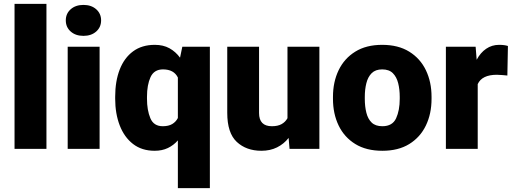

<svg xmlns="http://www.w3.org/2000/svg" viewBox="-20 -770 2657 993"><path d="M220.2 -750V0H55.2V-750Z M320.3 -664.6Q320.3 -699.7 345.7 -722.2Q371.1 -744.6 411.6 -744.6Q452.1 -744.6 477.5 -722.2Q502.9 -699.7 502.9 -664.6Q502.9 -629.4 477.5 -606.9Q452.1 -584.5 411.6 -584.5Q371.1 -584.5 345.7 -606.9Q320.3 -629.4 320.3 -664.6ZM495.1 -528.3V0H330.1V-528.3Z M575.7 -259.3V-269.5Q575.7 -350.1 599.1 -410.4Q622.6 -470.7 668.2 -504.4Q713.9 -538.1 780.8 -538.1Q824.2 -538.1 856.2 -520.5Q888.2 -502.9 911.1 -471.7L922.9 -528.3H1065.4V203.1H899.9V-43.9Q877.9 -18.6 848.1 -4.4Q818.4 9.8 779.8 9.8Q713.4 9.8 668 -25.4Q622.6 -60.5 599.1 -121.6Q575.7 -182.6 575.7 -259.3ZM740.2 -269.5V-259.3Q740.2 -200.2 757.6 -158.7Q774.9 -117.2 821.8 -117.2Q851.6 -117.2 870.6 -128.4Q889.6 -139.6 899.9 -159.7V-369.1Q879.4 -411.1 822.8 -411.1Q776.9 -411.1 758.5 -371.1Q740.2 -331.1 740.2 -269.5Z M1477.5 0 1472.7 -56.6Q1448.2 -25.4 1412.8 -7.8Q1377.4 9.8 1332 9.8Q1253.9 9.8 1204.6 -36.1Q1155.3 -82 1155.3 -186.5V-528.3H1319.8V-185.5Q1319.8 -117.2 1386.2 -117.2Q1417 -117.2 1436.5 -128.2Q1456.1 -139.2 1466.8 -158.7V-528.3H1631.8V0Z M1702.1 -258.8V-269Q1702.1 -346.2 1731.4 -407Q1760.7 -467.8 1817.4 -502.9Q1874 -538.1 1956.5 -538.1Q2039.6 -538.1 2096.4 -502.9Q2153.3 -467.8 2182.6 -407Q2211.9 -346.2 2211.9 -269V-258.8Q2211.9 -181.6 2182.6 -120.8Q2153.3 -60.1 2096.7 -25.1Q2040 9.8 1957.5 9.8Q1874.5 9.8 1817.6 -25.1Q1760.7 -60.1 1731.4 -120.8Q1702.1 -181.6 1702.1 -258.8ZM1866.7 -269V-258.8Q1866.7 -219.2 1874.8 -187Q1882.8 -154.8 1902.3 -136Q1921.9 -117.2 1957.5 -117.2Q2009.8 -117.2 2028.6 -158.2Q2047.4 -199.2 2047.4 -258.8V-269Q2047.4 -307.6 2039.3 -339.8Q2031.2 -372.1 2011.7 -391.6Q1992.2 -411.1 1956.5 -411.1Q1921.9 -411.1 1902.3 -391.6Q1882.8 -372.1 1874.8 -339.8Q1866.7 -307.6 1866.7 -269Z M2606.9 -532.2 2604 -379.4Q2594.2 -380.4 2577.6 -381.8Q2561 -383.3 2549.8 -383.3Q2472.7 -383.3 2450.7 -335V0H2286.1V-528.3H2439.9L2445.3 -460.9Q2464.8 -497.6 2494.4 -517.8Q2523.9 -538.1 2561.5 -538.1Q2588.9 -538.1 2606.9 -532.2Z"/></svg>

Font: Vazirmatn RD UI Black
Style: Regular
Weight: 900
Designer: Saber Rastikerdar
Foundry: Saber Rastikerdar
Version: Version 33.003